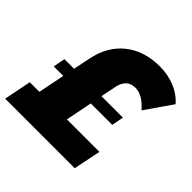

<svg xmlns="http://www.w3.org/2000/svg" viewBox="-212 -870 1031 1031"><g transform="rotate(45 303.0 -355.0)"><path d="M343 -464 325 -375H488L475 -307H312L282 -156H529L497 0H-31L0 -156H73L103 -307H31L44 -375H117L136 -468Q158 -583 236.5 -646.5Q315 -710 434 -710Q497 -710 550 -688Q603 -666 637 -626L531 -473Q478 -536 422 -536Q358 -536 343 -464Z"/></g></svg>

Font: TypoPRO Montserrat
Style: Italic
Weight: 800
Italic angle: -11.3°
Designer: Julieta Ulanovsky
Foundry: Julieta Ulanovsky
Version: Version 6.001